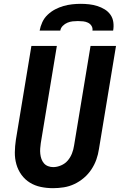

<svg xmlns="http://www.w3.org/2000/svg" viewBox="-20 -975 640 1003"><path d="M257 8Q224 8 193 1.5Q162 -5 136 -21Q110 -37 92 -62Q74 -87 65.5 -117Q57 -147 57.5 -179.5Q58 -212 63 -245L144 -735H277L193 -227Q191 -213 190 -199Q189 -185 190.5 -171Q192 -157 196.5 -144.5Q201 -132 209.5 -122Q218 -112 231 -107Q244 -102 258 -102Q278 -102 299 -111Q320 -120 334 -136.5Q348 -153 356 -173.5Q364 -194 367 -215L453 -735H586L497 -197Q493 -169 483.5 -142Q474 -115 457.5 -90Q441 -65 418 -45.5Q395 -26 368.5 -13.5Q342 -1 313.5 3.5Q285 8 257 8ZM187 -815Q191 -837 201 -859Q211 -881 229 -898Q247 -915 268 -926Q289 -937 311.5 -943.5Q334 -950 357 -952.5Q380 -955 402 -955Q424 -955 446 -952.5Q468 -950 488.5 -943.5Q509 -937 527 -926Q545 -915 557 -898Q569 -881 572 -859Q575 -837 571 -815H463Q465 -829 458 -840Q451 -851 439.5 -856.5Q428 -862 414.5 -863.5Q401 -865 387 -865Q373 -865 359.5 -863.5Q346 -862 332.5 -856.5Q319 -851 308 -840Q297 -829 295 -815Z"/></svg>

Font: Iosevka Extrabold Extended
Style: Italic
Weight: 800
Width: 7
Italic angle: -9°
Monospace: yes
Designer: Belleve Invis
Foundry: Belleve Invis
Version: Version 32.5.0; ttfautohint (v1.8.4)